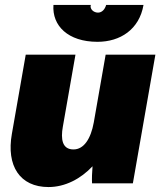

<svg xmlns="http://www.w3.org/2000/svg" viewBox="-20 -741 648 776"><path d="M176 15C243 15 306 -18 354 -69C352 -46 351 -18 352 0H517L608 -520H407L359 -246C347 -180 319 -137 277 -137C231 -137 225 -179 234 -229L285 -520H84L28 -200C5 -71 60 15 176 15ZM374 -572C466 -572 543 -622 560 -721H409C404 -703 392 -690 376 -690C358 -690 342 -705 347 -721H196C190 -637 255 -572 374 -572Z"/></svg>

Font: Fixel Text 20240404 Black
Style: Italic
Weight: 900
Width: 4
Italic angle: -10°
Designer: AlfaBravo + MacPaw
Foundry: Kyrylo Tkachov, Marchela Mozhyna, Serhii Makarenko, Maria Weinstein, Zakhar Kryvoshyya
Version: Version 1.211;Glyphs 3.2 (3225)